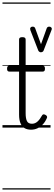

<svg xmlns="http://www.w3.org/2000/svg" viewBox="-20 -1030 438 1550"><path d="M231 17Q199 17 177.5 4Q156 -9 145 -36Q134 -63 134 -104V-452H56Q46 -452 41.5 -457.5Q37 -463 37 -475Q37 -488 41.5 -494Q46 -500 56 -500H134V-711Q134 -721 140.5 -725.5Q147 -730 160 -730Q174 -730 180.5 -725.5Q187 -721 187 -711V-500H324Q334 -500 338.5 -494Q343 -488 343 -475Q343 -463 338.5 -457.5Q334 -452 324 -452H187V-116Q187 -74 197.5 -52.5Q208 -31 238 -31Q263 -31 282.5 -48.5Q302 -66 320 -99Q325 -107 332 -107Q339 -107 348 -102Q357 -97 359.5 -90Q362 -83 358 -76Q345 -46 325.5 -25.5Q306 -5 282 6Q258 17 231 17ZM377 -815Q388 -815 394.5 -807.5Q401 -800 396 -788L332 -622Q330 -616 324 -612Q318 -608 309 -608Q303 -608 297 -612.5Q291 -617 289 -622L225 -787Q221 -800 226.5 -807.5Q232 -815 243 -815Q251 -815 256 -812Q261 -809 264 -802L311 -673L357 -801Q359 -808 365 -811.5Q371 -815 377 -815ZM0 490H388V500H0ZM0 -20H388V0H0ZM0 -505H388V-500H0ZM0 -1010H388V-1000H0Z"/></svg>

Font: Playwrite PE Guides
Style: Regular
Weight: 400
Designer: Veronika Burian, José Scaglione
Foundry: TypeTogether
Version: Version 1.003